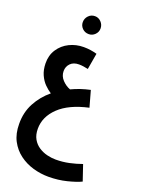

<svg xmlns="http://www.w3.org/2000/svg" viewBox="-210 -881 999 1360"><g transform="rotate(20 289.0 -201.0)"><path d="M337 390Q278 390 221 373.5Q164 357 117.5 322.5Q71 288 43 235Q15 182 15 108Q14 22 51.5 -48.5Q89 -119 152 -171Q127 -187 102.5 -211.5Q78 -236 61.5 -272.5Q45 -309 44 -358Q43 -419 73 -464.5Q103 -510 152.5 -534.5Q202 -559 260 -559Q286 -559 310.5 -555.5Q335 -552 360 -545L339 -423Q321 -427 304 -429.5Q287 -432 270 -432Q229 -432 206 -408.5Q183 -385 183 -351Q183 -313 210 -284.5Q237 -256 270 -244Q335 -275 410 -291L444 -169Q299 -137 225 -66Q151 5 151 95Q151 141 169 172.5Q187 204 216.5 223Q246 242 279.5 250Q313 258 344 258Q396 258 445 247.5Q494 237 538 221L578 339Q541 357 475.5 373.5Q410 390 337 390ZM260 -657Q231 -657 211.5 -676.5Q192 -696 192 -723Q192 -751 211.5 -771.5Q231 -792 260 -792Q287 -792 306.5 -771.5Q326 -751 326 -723Q326 -696 306.5 -676.5Q287 -657 260 -657Z"/></g></svg>

Font: Noto Sans Arabic Cond
Style: Bold
Weight: 700
Width: 3
Designer: Monotype Design Team, Nadine Chahine, Nizar Qandah and Khaled Hosny
Foundry: Monotype Imaging Inc.
Version: Version 2.012; ttfautohint (v1.8.4.7-5d5b)